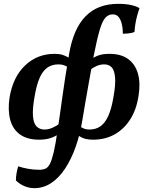

<svg xmlns="http://www.w3.org/2000/svg" viewBox="-20 -734 773 1002"><path d="M159 248Q134 248 109 238Q84 228 63 208Q63 190 66.5 169.5Q70 149 75 134Q99 142 127 147Q155 152 185 152Q204 152 217.5 146Q231 140 241 120Q251 100 260.5 59.5Q270 19 280 -51Q292 -129 305.5 -228.5Q319 -328 341 -454Q352 -519 373.5 -568Q395 -617 427 -649.5Q459 -682 501.5 -698Q544 -714 597 -714Q637 -714 665.5 -707.5Q694 -701 708 -691Q702 -675 696 -653Q690 -631 686.5 -609Q683 -587 682 -568Q676 -564 665.5 -562Q655 -560 643.5 -559Q632 -558 621 -558Q621 -588 615 -611Q609 -634 598 -646.5Q587 -659 568 -659Q546 -659 530 -641.5Q514 -624 500.5 -578.5Q487 -533 470 -448Q457 -376 445.5 -313.5Q434 -251 425.5 -200Q417 -149 410 -108Q398 -33 375 32Q352 97 320 145.5Q288 194 247.5 221Q207 248 159 248ZM184 -5Q122 -5 84 -32.5Q46 -60 33 -110Q20 -160 30 -226Q48 -333 111.5 -393Q175 -453 265 -453Q289 -453 305.5 -448Q322 -443 342 -431L338 -381Q325 -390 313 -394Q301 -398 285 -398Q251 -398 227 -381Q203 -364 187 -328Q171 -292 161 -233Q149 -167 152 -128.5Q155 -90 171 -74Q187 -58 212 -58Q232 -58 252 -66.5Q272 -75 290 -88L284 -33Q265 -20 240.5 -12.5Q216 -5 184 -5ZM466 -5Q445 -5 427.5 -9Q410 -13 389 -26L396 -75Q409 -66 420.5 -62Q432 -58 446 -58Q481 -58 505 -75.5Q529 -93 545.5 -130Q562 -167 572 -227Q584 -293 580.5 -330.5Q577 -368 562.5 -383Q548 -398 524 -398Q504 -398 485 -390Q466 -382 450 -369L456 -424Q472 -437 494.5 -445Q517 -453 551 -453Q611 -453 648 -426.5Q685 -400 699.5 -351Q714 -302 703 -234Q692 -161 659 -110Q626 -59 577 -32Q528 -5 466 -5Z"/></svg>

Font: Vollkorn SemiBold
Style: Italic
Weight: 600
Italic angle: -11°
Designer: Friedrich Althausen
Foundry: Friedrich Althausen
Version: Version 5.000